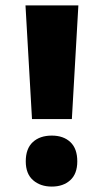

<svg xmlns="http://www.w3.org/2000/svg" viewBox="-20 -676 383 708"><path d="M245 -237H98L74 -656H269ZM75 -81Q75 -128 101 -152Q127 -176 171 -176Q214 -176 239.5 -152Q265 -128 265 -81Q265 -35 239 -11.5Q213 12 171 12Q129 12 102 -11.5Q75 -35 75 -81Z"/></svg>

Font: Noto Sans Telugu Condensed Black
Style: Regular
Weight: 900
Width: 3
Designer: Jelle Bosma - Monotype Design Team
Foundry: Monotype Imaging Inc.
Version: Version 2.005; ttfautohint (v1.8.4.7-5d5b)